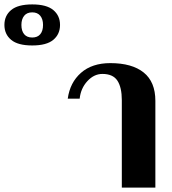

<svg xmlns="http://www.w3.org/2000/svg" viewBox="-295 -850 779 870"><path d="M-275 -737Q-275 -779 -244.5 -804.5Q-214 -830 -149 -830Q-84 -830 -53.5 -804.5Q-23 -779 -23 -737Q-23 -695 -53.5 -669.5Q-84 -644 -149 -644Q-214 -644 -244.5 -669.5Q-275 -695 -275 -737ZM-100 -737Q-100 -763 -112.5 -778.5Q-125 -794 -149 -794Q-173 -794 -185.5 -778.5Q-198 -763 -198 -737Q-198 -710 -185.5 -695Q-173 -680 -149 -680Q-125 -680 -112.5 -695Q-100 -710 -100 -737ZM257 -396Q257 -454 237 -484.5Q217 -515 169 -515Q131 -515 101 -482.5Q71 -450 66 -403H12Q22 -476 72 -520Q122 -564 205 -564Q303 -564 356 -521.5Q409 -479 409 -393V0H257Z"/></svg>

Font: Trirong
Style: Bold
Weight: 700
Designer: Katatrad Team
Foundry: CadsonDemak
Version: Version 1.001